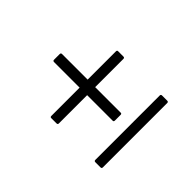

<svg xmlns="http://www.w3.org/2000/svg" viewBox="-106 -715 812 812"><g transform="rotate(-45 300.0 -309.0)"><path d="M283 -179Q276 -179 276 -185V-338H107Q100 -338 100 -345V-377Q100 -383 107 -383H276V-536Q276 -543 283 -543H317Q324 -543 324 -536V-383H493Q500 -383 500 -377V-345Q500 -338 493 -338H324V-185Q324 -179 317 -179ZM107 -75Q100 -75 100 -82V-113Q100 -120 107 -120H492Q499 -120 499 -113V-82Q499 -75 492 -75Z"/></g></svg>

Font: Sofia Sans Light
Style: Regular
Weight: 300
Designer: Botio Nikoltchev, Ani Petrova
Foundry: lettersoup
Version: Version 4.100; ttfautohint (v1.8.3)